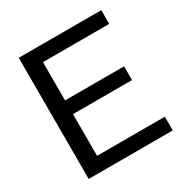

<svg xmlns="http://www.w3.org/2000/svg" viewBox="-163 -838 932 969"><g transform="rotate(-30 303.0 -353.0)"><path d="M173 -626H559V-706H78V0H568V-80H173V-323H517V-403H173Z"/></g></svg>

Font: Alpha Lyrae Medium
Style: Regular
Weight: 500
Designer: Nikolay Petroussenko, Plamen Motev
Foundry: Fontfabric LLC
Version: Version 1.000;hotconv 1.0.109;makeotfexe 2.5.65596